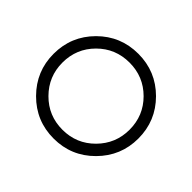

<svg xmlns="http://www.w3.org/2000/svg" viewBox="-170 -992 1233 1233"><g transform="rotate(-45 447.0 -375.0)"><path d="M446.2 10Q287.5 10 174.4 -102.5Q61.2 -215 61.2 -375Q61.2 -535 174.4 -647.5Q287.5 -760 446.2 -760Q606.2 -760 718.8 -647.5Q831.2 -535 831.2 -375Q831.2 -215 718.8 -102.5Q606.2 10 446.2 10ZM446.2 -70Q573.8 -70 662.5 -158.8Q751.2 -247.5 751.2 -375Q751.2 -502.5 662.5 -591.2Q573.8 -680 446.2 -680Q320 -680 230.6 -591.2Q141.2 -502.5 141.2 -375Q141.2 -247.5 230.6 -158.8Q320 -70 446.2 -70Z"/></g></svg>

Font: Now Alt
Style: Regular
Weight: 400
Designer: Alfredo Marco Pradil
Foundry: Alfredo Marco Pradil
Version: Version 1.002;PS 001.002;hotconv 1.0.88;makeotf.lib2.5.64775